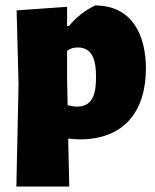

<svg xmlns="http://www.w3.org/2000/svg" viewBox="-20 -499 569 704"><path d="M40 185H234L230 9C245 11 260 12 273 12C436 12 515 -92 515 -248C515 -369 465 -479 329 -479C293 -462 261 -437 233 -404H226V-474L41 -461L48 -190ZM226 -313C237 -321 250 -325 265 -325C326 -325 332 -264 332 -217C332 -166 326 -108 262 -108C253 -108 241 -110 228 -113L226 -210Z"/></svg>

Font: Luna Sans Black
Style: Regular
Weight: 900
Designer: Juan Pablo del Peral
Foundry: Huerta Tipografica
Version: Version 2.001; ttfautohint (v1.5)